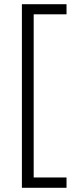

<svg xmlns="http://www.w3.org/2000/svg" viewBox="-20 -734 361 912"><path d="M296 158V109H140V-666H296V-714H84V158Z"/></svg>

Font: Noto Sans Gujarati Light
Style: Regular
Weight: 300
Designer: Jelle Bosma - Monotype Design Team, Universal Thirst
Foundry: Monotype Imaging Inc.
Version: Version 2.106